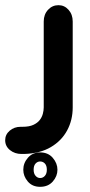

<svg xmlns="http://www.w3.org/2000/svg" viewBox="-117 -420 349 742"><path d="M-23 175H-34Q-60 175 -78.5 160Q-97 145 -97 122Q-97 100 -79.5 85Q-62 70 -37 70H-30Q-4 70 12 62.5Q28 55 36.5 44Q45 33 48.5 20Q52 7 52 -5V-337Q52 -364 68.5 -382Q85 -400 109 -400Q132 -400 148 -382Q164 -364 164 -337V-5Q164 44 142.5 84Q121 124 79.5 148.5Q38 173 -23 175ZM38 302Q8 302 -9.5 281.5Q-27 261 -27 236Q-27 210 -9 189.5Q9 169 38 169Q69 169 87 190Q105 211 105 236Q105 261 87 281.5Q69 302 38 302ZM38 268Q49 268 56.5 259.5Q64 251 64 236Q64 220 56.5 212Q49 204 38 204Q28 204 20.5 212Q13 220 13 236Q13 251 20.5 259.5Q28 268 38 268Z"/></svg>

Font: Beiruti
Style: Bold
Weight: 700
Designer: Arlette Boutros
Foundry: Boutros
Version: Version 1.41